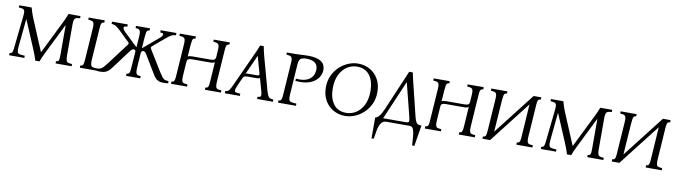

<svg xmlns="http://www.w3.org/2000/svg" viewBox="-35 -1166 6988 1979"><g transform="rotate(10 3459.0 -176.5)"><path d="M313 8Q306 -15 298 -38Q290 -61 272 -104L149 -395H147L118 -100Q115 -65 120 -49Q125 -33 143.5 -28.5Q162 -24 197 -23V0H38V-23Q51 -24 58 -28.5Q65 -33 69.5 -49Q74 -65 77 -100L112 -425Q116 -460 111.5 -475.5Q107 -491 92.5 -496Q78 -501 51 -502V-525H181Q188 -499 195.5 -475.5Q203 -452 214 -425L355 -89H357L523 -425Q549 -476 567 -525H692V-502Q667 -501 652.5 -496Q638 -491 632 -475.5Q626 -460 626 -425V-100Q626 -65 632 -49Q638 -33 652.5 -28.5Q667 -24 692 -23V0H524V-23Q538 -24 545.5 -28.5Q553 -33 555.5 -49Q558 -65 558 -100V-405H556L407 -104Q386 -61 375.5 -38Q365 -15 357 8Z M778 0V-23Q792 -24 799.5 -28.5Q807 -33 811 -49Q815 -65 817 -100L839 -425Q842 -460 836.5 -475.5Q831 -491 817 -496Q803 -501 778 -502V-525H946V-502Q932 -501 924 -496Q916 -491 912.5 -475.5Q909 -460 907 -425L885 -100Q883 -65 888 -49Q893 -33 907 -28.5Q921 -24 946 -23V0Z M1599 -103Q1622 -67 1635.5 -50Q1649 -33 1663.5 -28Q1678 -23 1702 -23V0Q1689 2 1678 3Q1667 4 1657 4Q1621 4 1599.5 -5.5Q1578 -15 1564.5 -32Q1551 -49 1538 -71L1426 -257Q1417 -272 1408 -277.5Q1399 -283 1392 -283Q1384 -283 1377 -276Q1370 -269 1369 -252L1359 -100Q1357 -65 1361.5 -49Q1366 -33 1378 -28.5Q1390 -24 1410 -23V0H1262V-23Q1276 -24 1283.5 -28.5Q1291 -33 1295 -49Q1299 -65 1301 -100L1312 -252Q1314 -271 1307.5 -277Q1301 -283 1293 -283Q1286 -283 1276.5 -277.5Q1267 -272 1256 -257L1117 -71Q1101 -49 1085 -32Q1069 -15 1046.5 -5.5Q1024 4 988 4Q978 4 967 3Q956 2 945 0V-23Q970 -23 985.5 -28Q1001 -33 1017.5 -50Q1034 -67 1061 -103L1219 -313Q1227 -323 1229.5 -330.5Q1232 -338 1224 -345L1115 -450Q1088 -476 1069 -488Q1050 -500 1022 -502V-525H1187V-502Q1164 -501 1157 -497Q1150 -493 1150 -484Q1150 -477 1156.5 -465.5Q1163 -454 1185 -433L1314 -310H1316L1324 -425Q1327 -460 1322 -475.5Q1317 -491 1305 -496Q1293 -501 1273 -502V-525H1420V-502Q1406 -501 1398.5 -496Q1391 -491 1387.5 -475.5Q1384 -460 1381 -425L1373 -310H1375L1521 -433Q1547 -454 1555.5 -465.5Q1564 -477 1564 -487Q1564 -494 1557 -497.5Q1550 -501 1531 -502V-525H1696V-502Q1666 -500 1645.5 -488Q1625 -476 1594 -450L1470 -345Q1462 -338 1463 -330.5Q1464 -323 1470 -313Z M2216 -425 2194 -100Q2192 -65 2197 -49Q2202 -33 2216 -28.5Q2230 -24 2255 -23V0H2087V-23Q2101 -24 2108.5 -28.5Q2116 -33 2120 -49Q2124 -65 2126 -100L2139 -298Q2124 -286 2092 -286H1900Q1875 -286 1863 -279Q1851 -272 1849 -249L1839 -100Q1837 -65 1842 -49Q1847 -33 1861 -28.5Q1875 -24 1900 -23V0H1732V-23Q1746 -24 1753.5 -28.5Q1761 -33 1765 -49Q1769 -65 1771 -100L1793 -425Q1796 -460 1790.5 -475.5Q1785 -491 1771 -496Q1757 -501 1732 -502V-525H1900V-502Q1886 -501 1878.5 -496Q1871 -491 1867.5 -475.5Q1864 -460 1861 -425L1853 -306Q1861 -312 1873 -314Q1885 -316 1900 -316H2092Q2118 -316 2130.5 -324.5Q2143 -333 2144 -360L2148 -425Q2151 -460 2145.5 -475.5Q2140 -491 2126 -496Q2112 -501 2087 -502V-525H2255V-502Q2241 -501 2233 -496Q2225 -491 2221.5 -475.5Q2218 -460 2216 -425Z M2724 -100Q2734 -66 2743 -50Q2752 -34 2765 -29Q2778 -24 2799 -23V0H2633V-23Q2652 -24 2660.5 -28.5Q2669 -33 2668.5 -49Q2668 -65 2658 -100L2625 -218Q2618 -213 2608.5 -211.5Q2599 -210 2589 -210H2497Q2477 -210 2466 -206Q2455 -202 2447 -185L2409 -100Q2393 -64 2393 -48Q2393 -32 2408.5 -28Q2424 -24 2453 -23V0H2295V-23Q2307 -24 2317.5 -28Q2328 -32 2339.5 -48Q2351 -64 2367 -100L2525 -446Q2538 -472 2548 -497Q2558 -522 2568 -548H2606Q2611 -522 2616.5 -497Q2622 -472 2629 -446ZM2592 -240Q2607 -240 2611 -246Q2615 -252 2610 -268L2563 -436H2561L2471 -236Q2477 -239 2484 -239.5Q2491 -240 2499 -240Z M2852 0V-23Q2866 -24 2873.5 -28.5Q2881 -33 2885 -49Q2889 -65 2891 -100L2913 -425Q2916 -460 2910.5 -475.5Q2905 -491 2891 -496Q2877 -501 2852 -502V-525H2921Q2959 -525 2984.5 -526.5Q3010 -528 3032.5 -529Q3055 -530 3083 -530Q3157 -530 3205.5 -503Q3254 -476 3254 -411Q3254 -368 3226 -328Q3198 -288 3139.5 -265.5Q3081 -243 2989 -252L2991 -276Q3048 -270 3085 -280.5Q3122 -291 3143.5 -311Q3165 -331 3173.5 -355.5Q3182 -380 3182 -403Q3182 -442 3164.5 -462Q3147 -482 3120 -489.5Q3093 -497 3066 -497Q3019 -497 3001.5 -482.5Q2984 -468 2981 -425L2959 -100Q2957 -65 2962.5 -49Q2968 -33 2986.5 -28.5Q3005 -24 3040 -23V0Z M3556 15Q3487 15 3431 -16.5Q3375 -48 3342.5 -106Q3310 -164 3310 -241Q3310 -310 3335.5 -365Q3361 -420 3402.5 -459Q3444 -498 3494.5 -519Q3545 -540 3596 -540Q3666 -540 3721.5 -508.5Q3777 -477 3809.5 -419.5Q3842 -362 3842 -284Q3842 -215 3816.5 -160Q3791 -105 3749.5 -66Q3708 -27 3657.5 -6Q3607 15 3556 15ZM3562 -18Q3616 -18 3663.5 -48Q3711 -78 3740.5 -137Q3770 -196 3770 -282Q3770 -383 3725 -445Q3680 -507 3590 -507Q3536 -507 3488.5 -477Q3441 -447 3411.5 -388Q3382 -329 3382 -243Q3382 -143 3427 -80.5Q3472 -18 3562 -18Z M4274 -100Q4283 -65 4292 -49Q4301 -33 4314.5 -28.5Q4328 -24 4349 -23L4313 195H4290Q4287 148 4283.5 103Q4280 58 4269 29Q4258 0 4230 0H3987Q3950 0 3931 29Q3912 58 3903.5 103Q3895 148 3888 195H3865V-23Q3883 -25 3904.5 -48.5Q3926 -72 3949 -127L4085 -446Q4096 -472 4107 -497Q4118 -522 4128 -548H4166Q4171 -522 4177 -497Q4183 -472 4189 -446ZM4183 -30Q4211 -30 4215.5 -42Q4220 -54 4208 -100L4123 -436H4121L3947 -30Z M4873 -425 4851 -100Q4849 -65 4854 -49Q4859 -33 4873 -28.5Q4887 -24 4912 -23V0H4744V-23Q4758 -24 4765.5 -28.5Q4773 -33 4777 -49Q4781 -65 4783 -100L4796 -298Q4781 -286 4749 -286H4557Q4532 -286 4520 -279Q4508 -272 4506 -249L4496 -100Q4494 -65 4499 -49Q4504 -33 4518 -28.5Q4532 -24 4557 -23V0H4389V-23Q4403 -24 4410.5 -28.5Q4418 -33 4422 -49Q4426 -65 4428 -100L4450 -425Q4453 -460 4447.5 -475.5Q4442 -491 4428 -496Q4414 -501 4389 -502V-525H4557V-502Q4543 -501 4535.5 -496Q4528 -491 4524.5 -475.5Q4521 -460 4518 -425L4510 -306Q4518 -312 4530 -314Q4542 -316 4557 -316H4749Q4775 -316 4787.5 -324.5Q4800 -333 4801 -360L4805 -425Q4808 -460 4802.5 -475.5Q4797 -491 4783 -496Q4769 -501 4744 -502V-525H4912V-502Q4898 -501 4890 -496Q4882 -491 4878.5 -475.5Q4875 -460 4873 -425Z M5072 0H4992V-23Q5006 -24 5013.5 -28.5Q5021 -33 5025 -49Q5029 -65 5031 -100L5053 -425Q5056 -460 5050.5 -475.5Q5045 -491 5031 -496Q5017 -501 4992 -502V-525H5160V-502Q5146 -501 5138.5 -496Q5131 -491 5127.5 -475.5Q5124 -460 5121 -425L5098 -92L5435 -525H5515V-502Q5501 -501 5493 -496Q5485 -491 5481.5 -475.5Q5478 -460 5476 -425L5454 -100Q5452 -65 5457 -49Q5462 -33 5476 -28.5Q5490 -24 5515 -23V0H5347V-23Q5361 -24 5368.5 -28.5Q5376 -33 5380 -49Q5384 -65 5386 -100L5408 -432Z M5878 8Q5871 -15 5863 -38Q5855 -61 5837 -104L5714 -395H5712L5683 -100Q5680 -65 5685 -49Q5690 -33 5708.5 -28.5Q5727 -24 5762 -23V0H5603V-23Q5616 -24 5623 -28.5Q5630 -33 5634.5 -49Q5639 -65 5642 -100L5677 -425Q5681 -460 5676.5 -475.5Q5672 -491 5657.5 -496Q5643 -501 5616 -502V-525H5746Q5753 -499 5760.5 -475.5Q5768 -452 5779 -425L5920 -89H5922L6088 -425Q6114 -476 6132 -525H6257V-502Q6232 -501 6217.5 -496Q6203 -491 6197 -475.5Q6191 -460 6191 -425V-100Q6191 -65 6197 -49Q6203 -33 6217.5 -28.5Q6232 -24 6257 -23V0H6089V-23Q6103 -24 6110.5 -28.5Q6118 -33 6120.5 -49Q6123 -65 6123 -100V-405H6121L5972 -104Q5951 -61 5940.5 -38Q5930 -15 5922 8Z M6425 0H6345V-23Q6359 -24 6366.5 -28.5Q6374 -33 6378 -49Q6382 -65 6384 -100L6406 -425Q6409 -460 6403.5 -475.5Q6398 -491 6384 -496Q6370 -501 6345 -502V-525H6513V-502Q6499 -501 6491.5 -496Q6484 -491 6480.5 -475.5Q6477 -460 6474 -425L6451 -92L6788 -525H6868V-502Q6854 -501 6846 -496Q6838 -491 6834.5 -475.5Q6831 -460 6829 -425L6807 -100Q6805 -65 6810 -49Q6815 -33 6829 -28.5Q6843 -24 6868 -23V0H6700V-23Q6714 -24 6721.5 -28.5Q6729 -33 6733 -49Q6737 -65 6739 -100L6761 -432Z"/></g></svg>

Font: Bona Nova SC
Style: Italic
Weight: 400
Italic angle: -4°
Designer: Mateusz Machalski
Foundry: Capitalics
Version: Version 4.001; ttfautohint (v1.8.4.7-5d5b)